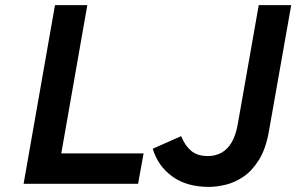

<svg xmlns="http://www.w3.org/2000/svg" viewBox="-20 -720 1161 752"><path d="M72.4 0 195.4 -700H322L220 -119.2H542.4L520.8 0ZM798.4 12Q710.8 12 654.6 -29Q598.4 -69.9 578.2 -137.4L689.4 -186.8Q704.2 -150 728.5 -129.4Q752.8 -108.8 793.8 -108.8Q824.8 -108.8 848.5 -122.4Q872.3 -136.1 888.1 -163.8Q903.9 -191.6 911.2 -233.4L993.4 -700H1120.6L1033.4 -206.8Q1021.3 -137.1 994.3 -93.9Q967.4 -50.7 933.1 -27.7Q898.9 -4.7 863.5 3.6Q828 12 798.4 12Z"/></svg>

Font: Overpass
Style: Italic
Weight: 400
Italic angle: -10°
Designer: Delve Withrington, Dave Bailey, Thomas Jockin
Foundry: Delve Fonts LLC
Version: Version 4.000